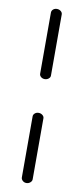

<svg xmlns="http://www.w3.org/2000/svg" viewBox="-90 -802 373 857"><g transform="rotate(10 96.5 -373.5)"><path d="M121 -747V-470Q121 -462 113.5 -456Q106 -450 96 -450Q86 -450 79 -456Q72 -462 72 -470V-747Q72 -756 79 -762Q86 -768 96 -768Q106 -768 113.5 -762Q121 -756 121 -747ZM121 -277V0Q121 8 113.5 14.5Q106 21 96 21Q86 21 79 14.5Q72 8 72 0V-277Q72 -285 79 -291Q86 -297 96 -297Q106 -297 113.5 -291Q121 -285 121 -277Z"/></g></svg>

Font: Dosis
Style: Light
Weight: 300
Designer: Edgar Tolentino, Pablo Impallari, Igino Marini
Foundry: Edgar Tolentino, Pablo Impallari, Igino Marini
Version: Version 1.007